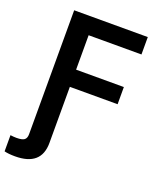

<svg xmlns="http://www.w3.org/2000/svg" viewBox="-198 -831 952 1144"><g transform="rotate(20 277.5 -259.0)"><path d="M-30.8 204.1V101.6Q-9.8 104.5 7.8 104.5Q44.4 104.5 57.9 93.8Q71.3 83 71.3 58.6V-727.5H538.1V-617.2H203.1V-398.9H505.9V-290H203.1V65.9Q203.1 210.9 37.1 210.9Q-3.9 210.9 -30.8 204.1Z"/></g></svg>

Font: Inter Semi Bold
Style: Regular
Weight: 600
Designer: Rasmus Andersson
Foundry: rsms
Version: Version 4.000;git-e0f93cc